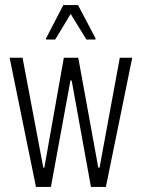

<svg xmlns="http://www.w3.org/2000/svg" viewBox="-20 -738 560 758"><path d="M122 0 18 -510H69L151 -76H155L232 -510H289L368 -76H373L453 -510H502L398 0H339L263 -420H258L181 0ZM162 -582V-587L230 -718H288L357 -587V-582H321L259 -683L198 -582Z"/></svg>

Font: Saira ExtraCondensed Light
Style: Regular
Weight: 300
Width: 2
Designer: Hector Gatti with collaboration of the Omnibus-Type team
Foundry: Omnibus-Type
Version: Version 1.101